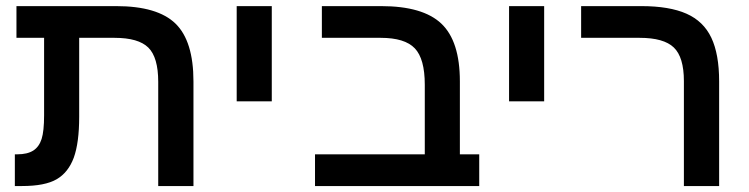

<svg xmlns="http://www.w3.org/2000/svg" viewBox="-20 -624 2512 644"><path d="M227.5 -95.2Q209 -45.4 169.9 -22.7Q130.9 0 53.7 0H29.8V-106.4H38.1Q71.8 -106.4 91.8 -119.1Q111.3 -131.8 119.6 -158Q127.9 -184.1 127.9 -237.3V-497.1H35.2V-603.5H369.6Q508.3 -603.5 568.6 -544.9Q628.9 -486.3 628.9 -350.6V0H510.7V-349.6Q510.7 -431.6 477.5 -464.4Q444.3 -497.1 364.3 -497.1H245.6V-231.9Q245.6 -145.5 227.5 -95.2Z M891.6 -603.5V-284.2H773.9V-603.5Z M1587.4 -106.4V0H1036.6V-106.4H1404.8V-339.8Q1404.8 -426.8 1371.3 -461.9Q1337.9 -497.1 1256.8 -497.1H1059.6V-603.5H1258.3Q1398.4 -603.5 1460.4 -544.7Q1522.5 -485.8 1522.5 -351.1V-106.4Z M1805.2 -603.5V-284.2H1687.5V-603.5Z M2392.1 -351.1V0H2273.9V-352.1Q2273.9 -432.1 2240.2 -464.6Q2206.5 -497.1 2125.5 -497.1H1929.2V-603.5H2131.3Q2225.1 -603.5 2282.5 -578.1Q2339.8 -552.7 2366 -497.3Q2392.1 -441.9 2392.1 -351.1Z"/></svg>

Font: Arimo SemiBold
Style: Regular
Weight: 600
Designer: Steve Matteson
Foundry: Monotype Imaging Inc.
Version: Version 1.33